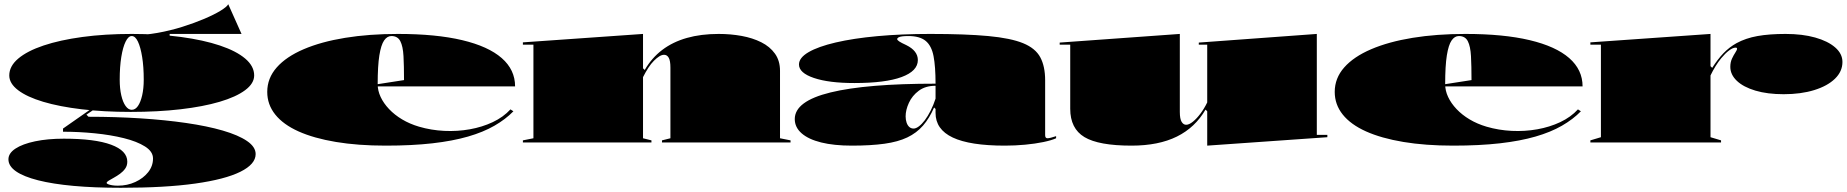

<svg xmlns="http://www.w3.org/2000/svg" viewBox="-20 -676 8762 911"><path d="M553 215Q427 215 328.5 206Q230 197 161 179.5Q92 162 56 137Q20 112 20 80Q20 51 53.5 29Q87 7 146.5 -5.5Q206 -18 283 -18Q430 -18 507 10.5Q584 39 584 91Q584 110 574 124Q564 138 549.5 148.5Q535 159 520.5 167Q506 175 496 181Q486 187 486 192Q486 195 493 198Q500 201 512 203Q524 205 539 205Q584 205 622 187.5Q660 170 683 141Q706 112 706 76Q706 43 668 19Q630 -5 567.5 -20.5Q505 -36 429.5 -43.5Q354 -51 279 -51V-66L415 -161L424 -155L390 -132L400 -122Q528 -122 645.5 -114.5Q763 -107 863 -92.5Q963 -78 1037 -56.5Q1111 -35 1152 -7Q1193 21 1193 55Q1193 103 1120.5 139Q1048 175 906 195Q764 215 553 215ZM600 -145Q473 -145 367.5 -157.5Q262 -170 185 -193Q108 -216 66 -248Q24 -280 24 -318Q24 -362 66.5 -398Q109 -434 186.5 -460Q264 -486 370.5 -500.5Q477 -515 605 -515Q733 -515 839.5 -500.5Q946 -486 1023.5 -460Q1101 -434 1143.5 -398Q1186 -362 1186 -318Q1186 -280 1143 -248Q1100 -216 1022 -193Q944 -170 836.5 -157.5Q729 -145 600 -145ZM605 -155Q622 -155 634.5 -173Q647 -191 654.5 -223.5Q662 -256 662 -298Q662 -359 654.5 -405.5Q647 -452 634.5 -478.5Q622 -505 605 -505Q589 -505 576 -478.5Q563 -452 555.5 -405.5Q548 -359 548 -298Q548 -256 555.5 -223.5Q563 -191 576 -173Q589 -155 605 -155ZM785 -495 608 -509Q666 -509 727.5 -520Q789 -531 846 -549Q903 -567 950 -587Q997 -607 1027 -625.5Q1057 -644 1063 -656L1126 -515H785Z M1868 -515Q2049 -515 2173 -485.5Q2297 -456 2360.5 -400.5Q2424 -345 2424 -266H1768V-276L1897 -296Q1897 -363 1894.5 -409.5Q1892 -456 1879.5 -480.5Q1867 -505 1837 -505Q1817 -505 1802.5 -484Q1788 -463 1780 -413.5Q1772 -364 1772 -276Q1772 -246 1786 -216Q1800 -186 1826 -158.5Q1852 -131 1888 -109.5Q1924 -88 1968 -75Q2026 -58 2088 -55Q2150 -52 2209 -62.5Q2268 -73 2318 -96.5Q2368 -120 2402 -157L2416 -148Q2379 -110 2326 -79.5Q2273 -49 2200.5 -28Q2128 -7 2031.5 4Q1935 15 1810 15Q1678 15 1573.5 -2.5Q1469 -20 1396.5 -52.5Q1324 -85 1286 -132.5Q1248 -180 1248 -240Q1248 -305 1293 -356Q1338 -407 1421 -442.5Q1504 -478 1617.5 -496.5Q1731 -515 1868 -515Z M3731 -10V0H3121V-10L3161 -20V-355Q3161 -388 3153 -402Q3145 -416 3131 -416Q3120 -416 3108 -408.5Q3096 -401 3082.5 -387.5Q3069 -374 3056 -354Q3043 -334 3031 -310V-20L3071 -10V0H2461V-10L2511 -20V-464H2461V-475L3031 -515V-352L3039 -344Q3072 -401 3122 -439Q3172 -477 3239 -496Q3306 -515 3390 -515Q3447 -515 3499 -505.5Q3551 -496 3592 -475.5Q3633 -455 3657 -421.5Q3681 -388 3681 -340V-20Z M4394 -515Q4562 -515 4669 -505Q4776 -495 4834.5 -471Q4893 -447 4916 -404Q4939 -361 4939 -295V-35Q4939 -28 4941.5 -24Q4944 -20 4950 -20Q4956 -20 4966 -22.5Q4976 -25 4991 -30V-20Q4969 -10 4930.5 -2Q4892 6 4844.5 10.5Q4797 15 4748 15Q4582 15 4500.5 -23.5Q4419 -62 4419 -140Q4419 -142 4419 -143.5Q4419 -145 4419 -149Q4419 -153 4419 -159L4412 -166Q4390 -115 4359.5 -80Q4329 -45 4285 -24Q4241 -3 4176.5 6Q4112 15 4022 15Q3937 15 3876.5 0Q3816 -15 3783.5 -43.5Q3751 -72 3751 -111Q3751 -196 3921 -237.5Q4091 -279 4419 -279Q4419 -360 4409.5 -409.5Q4400 -459 4372 -482Q4344 -505 4290 -505Q4273 -505 4261 -503.5Q4249 -502 4243 -498.5Q4237 -495 4237 -490Q4237 -486 4246.5 -479.5Q4256 -473 4280 -462Q4335 -435 4335 -391Q4335 -339 4258 -310.5Q4181 -282 4034 -282Q3913 -282 3842 -306Q3771 -330 3771 -370Q3771 -402 3816.5 -428.5Q3862 -455 3945.5 -474.5Q4029 -494 4143 -504.5Q4257 -515 4394 -515ZM4419 -269Q4371 -269 4339.5 -245.5Q4308 -222 4292.5 -188Q4277 -154 4277 -124Q4277 -108 4281.5 -94.5Q4286 -81 4294.5 -73.5Q4303 -66 4315 -66Q4326 -66 4340 -76.5Q4354 -87 4368 -105.5Q4382 -124 4395.5 -150.5Q4409 -177 4419 -208Z M5349 15Q5193 15 5125.5 -25.5Q5058 -66 5058 -160V-464H5008V-474L5578 -515V-145Q5578 -112 5586.5 -98Q5595 -84 5608 -84Q5622 -84 5640 -98.5Q5658 -113 5676 -137Q5694 -161 5708 -190V-464H5668V-474L6228 -515V-36H6278V-25L5708 15V-148L5700 -156Q5651 -71 5564 -28Q5477 15 5349 15Z M6933 -515Q7114 -515 7238 -485.5Q7362 -456 7425.5 -400.5Q7489 -345 7489 -266H6833V-276L6962 -296Q6962 -363 6959.5 -409.5Q6957 -456 6944.5 -480.5Q6932 -505 6902 -505Q6882 -505 6867.5 -484Q6853 -463 6845 -413.5Q6837 -364 6837 -276Q6837 -246 6851 -216Q6865 -186 6891 -158.5Q6917 -131 6953 -109.5Q6989 -88 7033 -75Q7091 -58 7153 -55Q7215 -52 7274 -62.5Q7333 -73 7383 -96.5Q7433 -120 7467 -157L7481 -148Q7444 -110 7391 -79.5Q7338 -49 7265.5 -28Q7193 -7 7096.5 4Q7000 15 6875 15Q6743 15 6638.5 -2.5Q6534 -20 6461.5 -52.5Q6389 -85 6351 -132.5Q6313 -180 6313 -240Q6313 -305 6358 -356Q6403 -407 6486 -442.5Q6569 -478 6682.5 -496.5Q6796 -515 6933 -515Z M7526 0V-10L7576 -25V-464H7526V-475L8096 -515V-362L8104 -354Q8130 -395 8157.5 -423.5Q8185 -452 8219 -471Q8263 -495 8319 -505Q8375 -515 8452 -515Q8532 -515 8592.5 -498Q8653 -481 8687.5 -451Q8722 -421 8722 -382Q8722 -337 8686.5 -302.5Q8651 -268 8588 -248.5Q8525 -229 8443 -229Q8366 -229 8309 -246Q8252 -263 8221 -292.5Q8190 -322 8190 -359Q8190 -381 8198 -398Q8206 -415 8214 -427Q8222 -439 8222 -445Q8222 -450 8215 -450Q8202 -450 8184 -436.5Q8166 -423 8147 -400Q8133 -383 8120 -362Q8107 -341 8096 -318V-25L8146 -10V0Z"/></svg>

Font: Kalnia Expanded
Style: Bold
Weight: 700
Width: 7
Designer: Frida Medrano
Foundry: Frida Medrano
Version: Version 1.105